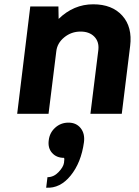

<svg xmlns="http://www.w3.org/2000/svg" viewBox="-20 -530 645 894"><path d="M414 -510Q502 -510 549.5 -457Q597 -404 586 -316L547 0H401L438 -298Q442 -336 419 -359.5Q396 -383 355 -383Q312 -383 279 -356Q246 -329 242 -290L206 0H60L121 -500H252L253 -442Q323 -510 414 -510ZM299 41Q335 41 355.5 66.5Q376 92 371 132Q358 227 309 287.5Q260 348 195 344L201 295Q230 295 252.5 271.5Q275 248 278 228Q281 208 278 205Q243 205 222.5 182Q202 159 207 123Q211 88 237 64.5Q263 41 299 41Z"/></svg>

Font: Orkney
Style: BoldItalic
Weight: 700
Designer: Samuel Oakes and Alfredo Marco Pradil
Foundry: Alfredo Marco Pradil
Version: 1.0; ttfautohint (v1.5)